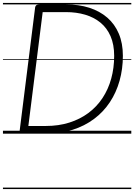

<svg xmlns="http://www.w3.org/2000/svg" viewBox="-20 -905 909 1300"><path d="M138 0Q111 0 113 -19L218 -856Q220 -866 227 -870.5Q234 -875 248 -875H428Q514 -875 584.5 -852.5Q655 -830 706 -786Q757 -742 784.5 -677Q812 -612 812 -527Q812 -438 789.5 -358Q767 -278 723.5 -212.5Q680 -147 616.5 -99.5Q553 -52 471 -26Q389 0 290 0ZM172 -52H290Q377 -52 449.5 -75Q522 -98 578.5 -140Q635 -182 674 -241Q713 -300 733 -372.5Q753 -445 753 -527Q753 -604 728.5 -660Q704 -716 660 -752Q616 -788 556.5 -805.5Q497 -823 427 -823H269ZM0 365H869V375H0ZM0 -20H869V0H0ZM0 -505H869V-500H0ZM0 -885H869V-875H0Z"/></svg>

Font: Playwrite GB S Guides
Style: Italic
Weight: 400
Italic angle: -7.01216°
Designer: Veronika Burian, José Scaglione
Foundry: TypeTogether
Version: Version 1.002